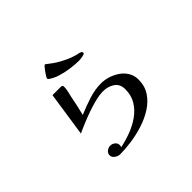

<svg xmlns="http://www.w3.org/2000/svg" viewBox="-170 -1028 1340 1340"><g transform="rotate(-45 500.0 -358.5)"><path d="M791 -230Q791 -166 760 -119Q729 -72 678 -39.5Q627 -7 565.5 12.5Q504 32 442.5 40.5Q381 49 331 49Q312 49 293 35.5Q274 22 274 2Q274 -18 290 -30.5Q306 -43 325 -43Q344 -43 359.5 -30.5Q375 -18 375 2Q375 12 371 19Q422 9 476 -11Q530 -31 576 -63Q622 -95 650 -140.5Q678 -186 678 -247Q678 -298 642 -322.5Q606 -347 559 -347Q525 -347 483 -337Q441 -327 397 -311.5Q353 -296 312 -279Q271 -262 240 -247L289 -577Q297 -577 306 -577Q315 -577 323 -577H371Q380 -577 384 -574Q388 -571 388 -561Q388 -540 383 -518.5Q378 -497 373 -476Q366 -439 358 -402.5Q350 -366 341 -330Q397 -354 461.5 -375Q526 -396 587 -396Q622 -396 658 -384.5Q694 -373 724 -352Q754 -331 772.5 -300Q791 -269 791 -230ZM651 -634Q651 -627 638 -623Q625 -619 610.5 -617.5Q596 -616 590 -616Q555 -616 510 -622Q465 -628 422 -641Q379 -654 351 -675Q344 -680 344 -685Q344 -689 351.5 -702Q359 -715 369.5 -729.5Q380 -744 389.5 -755Q399 -766 402 -766Q406 -766 409 -763Q428 -748 447.5 -734Q467 -720 488 -708Q513 -694 540 -681.5Q567 -669 595 -661Q606 -657 619 -655Q632 -653 642 -648Q651 -643 651 -634Z"/></g></svg>

Font: Kaisei Decol Medium
Style: Regular
Weight: 500
Designer: Font-Kai, 金井和夫
Foundry: KAZUO KANAI
Version: Version 5.003